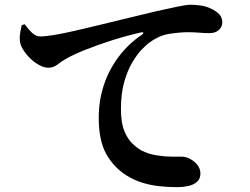

<svg xmlns="http://www.w3.org/2000/svg" viewBox="-20 -755 1040 798"><path d="M82.5 -654.3 70.2 -650.3Q67.9 -638.5 64.5 -622.1Q61.1 -605.7 62.2 -587.9Q63.5 -569.6 75.5 -549.8Q87.4 -530.1 105.3 -512.6Q123.3 -495 143.4 -484.3Q163.5 -473.5 180.6 -473.5Q201.9 -473.5 218.6 -486.5Q235.2 -499.5 250.7 -508.4Q281 -526.5 332.7 -547.3Q384.5 -568.1 446.4 -587.7Q508.2 -607.3 566.6 -620.3Q574.9 -622.3 575.7 -618.9Q576.4 -615.5 570 -610.8Q513.2 -572.6 473 -518.9Q432.8 -465.3 411.6 -401.3Q390.4 -337.3 390.4 -265.8Q390.4 -170.9 421.4 -115.4Q452.4 -59.9 503.9 -27Q535.3 -7.1 569.8 3.8Q604.3 14.7 641.6 18.8Q679 22.9 717.1 22.9Q740.1 22.9 762 18.2Q783.9 13.5 798.4 1.1Q813 -11.3 813 -34.4Q813 -53.1 800.8 -68.8Q788.7 -84.4 771 -94.1Q753.3 -103.8 736 -103.8Q722 -103.8 693.1 -103.9Q664.1 -104.1 630.7 -109.4Q597.4 -114.7 568.9 -129.1Q551.6 -138.7 531.5 -157.1Q511.4 -175.4 497.1 -209.7Q482.7 -244 482.7 -302.1Q482.7 -366 496.1 -413.6Q509.4 -461.1 529.3 -494.7Q549.2 -528.3 569.1 -549.1Q589.1 -570 602.7 -579.2Q642.6 -608.3 685.6 -614.7Q728.7 -621.1 762.8 -621.1Q784.3 -621.1 807.8 -619.2Q831.4 -617.3 850.9 -617.3Q875.6 -617.3 889.8 -630.5Q903.9 -643.7 903.9 -662.4Q903.9 -682.5 890.7 -696.2Q877.4 -709.8 857.3 -719Q838.1 -728.4 816.3 -731.8Q794.5 -735.3 771.9 -735.3Q756.3 -735.3 719.3 -727.8Q682.3 -720.3 632.7 -709Q583.1 -697.7 529.7 -684.4Q463.9 -668.5 404.4 -653.9Q345 -639.4 295.5 -628Q245.9 -616.6 208.2 -610.1Q170.5 -603.6 148.1 -603.6Q128.5 -603.6 112.2 -619.5Q95.9 -635.3 82.5 -654.3Z"/></svg>

Font: Noto Serif TC
Style: Regular
Weight: 200
Designer: Ryoko NISHIZUKA 西塚涼子 (kana & ideographs); Frank Grießhammer (Latin, Greek & Cyrillic); Wenlong ZHANG 张文龙 (bopomofo); San
Foundry: Adobe
Version: Version 2.001;hotconv 1.1.0;makeotfexe 2.6.0